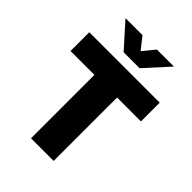

<svg xmlns="http://www.w3.org/2000/svg" viewBox="-266 -1076 1202 1202"><g transform="rotate(45 335.0 -475.0)"><path d="M22.9 -561.5V-727.5H646.5V-561.5H435.1V0H234.4V-561.5ZM271.5 -950.2 334 -871.1 398.9 -950.2H548.3V-948.7L404.8 -791H263.7L122.1 -948.7V-950.2Z"/></g></svg>

Font: Inter 24pt Black
Style: Regular
Weight: 900
Designer: Rasmus Andersson
Foundry: rsms
Version: Version 4.001;git-66647c0bb